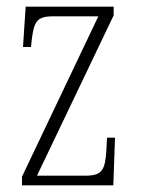

<svg xmlns="http://www.w3.org/2000/svg" viewBox="-20 -556 422 576"><path d="M46 0H320L325 -143H301L299 -103C295 -47 287 -29 237 -29H91L321 -510V-536H57L49 -415H73L75 -435C82 -490 89 -507 139 -507H275L46 -26Z"/></svg>

Font: Noto Serif Khmer ExtraCondensed ExtraLight
Style: Regular
Weight: 200
Width: 2
Designer: Danh Hong and the Monotype Design Team
Foundry: Monotype Imaging Inc.
Version: Version 2.004